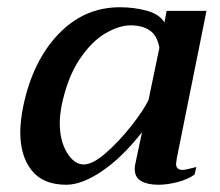

<svg xmlns="http://www.w3.org/2000/svg" viewBox="-20 -500 608 530"><path d="M36 -135Q36 -166 44 -206Q70 -331 141 -405.5Q212 -480 311 -480Q350 -480 385 -470.5Q420 -461 434 -438L440 -470H550L468 -63Q466 -51 466 -48Q466 -31 484 -31Q492 -31 522 -39L517 -18Q499 -5 470.5 2.5Q442 10 417 10Q388 10 370 0Q352 -10 352 -33Q352 -41 353 -45L372 -135Q317 -65 261.5 -27.5Q206 10 163 10Q99 10 67.5 -29.5Q36 -69 36 -135ZM390 -224 420 -368Q414 -402 393.5 -416Q373 -430 340 -430Q309 -430 271 -408Q233 -386 199.5 -336Q166 -286 150 -208Q145 -180 145 -161Q145 -111 165 -78.5Q185 -46 211 -46Q236 -46 272.5 -78Q309 -110 342.5 -152.5Q376 -195 390 -224Z"/></svg>

Font: Taviraj Medium
Style: Italic
Weight: 500
Italic angle: -12°
Designer: Katatrad Team
Foundry: CadsonDemak
Version: Version 1.001